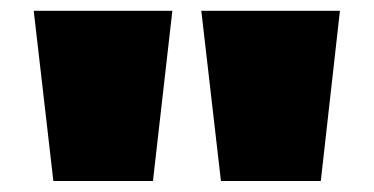

<svg xmlns="http://www.w3.org/2000/svg" viewBox="-20 -805 688 353"><path d="M42 -785.2H296.9L261.2 -472.2H78.1ZM350.1 -785.2H605L569.8 -472.2H386.2Z"/></svg>

Font: Mattone
Style: Bold
Weight: 700
Width: 6
Designer: Nunzio Mazzaferro
Foundry: Collletttivo
Version: Version 2.000;Glyphs 3.2 (3217)